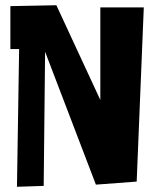

<svg xmlns="http://www.w3.org/2000/svg" viewBox="-20 -715 595 740"><path d="M53.7 -525.9H20V-691.4L197.3 -694.8L366.7 -329.6V-686.5H534.2L506.8 -15.1L349.6 -3.4L153.8 -515.6L148.4 1.5L45.4 4.9Z"/></svg>

Font: Some Time Later
Style: Regular
Weight: 400
Version: Version 003.300